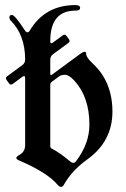

<svg xmlns="http://www.w3.org/2000/svg" viewBox="-20 -727 497 757"><path d="M8.3 -426.3 68.4 -470.7Q79.1 -478.5 79.1 -492.2Q79.1 -588.9 22.5 -645.5Q17.1 -650.9 17.1 -658.7Q17.1 -668 27.3 -668Q38.6 -668 77.6 -607.9Q83 -599.6 88.1 -599.6Q93.3 -599.6 97.7 -606.9Q157.7 -707 277.3 -707Q295.9 -707 295.9 -696Q295.9 -685.1 277.3 -685.1Q178.2 -685.1 178.2 -564.9Q178.2 -556.2 182.6 -556.2Q184.6 -556.2 188.5 -559.1L227.1 -587.4Q231 -590.3 234.9 -590.3Q238.8 -590.3 242.2 -585.4L251.5 -572.8Q254.4 -568.8 254.4 -564.9Q254.4 -561 249.5 -557.6L189 -513.2Q178.2 -505.4 178.2 -491.2V-437.5Q178.2 -431.2 180.7 -431.2Q183.1 -431.2 185.5 -433.1L296.4 -514.6Q307.6 -522.9 313.7 -522.9Q319.8 -522.9 319.8 -514.2Q319.8 -500.5 346.7 -475.6Q423.3 -403.8 423.3 -286.6Q423.3 -169.4 323.7 -98.1Q263.7 -55.2 231.4 2Q227.1 9.8 220.5 9.8Q213.9 9.8 207 1.5Q166.5 -46.9 54.7 -94.7Q44.4 -99.1 44.4 -104.2Q44.4 -109.4 56.6 -116.2Q79.1 -128.9 79.1 -154.8V-418.5Q79.1 -427.2 74.7 -427.2Q72.3 -427.2 68.4 -424.3L30.8 -396.5Q26.9 -393.6 22.9 -393.6Q19 -393.6 15.6 -398.4L6.3 -411.1Q3.4 -415 3.4 -418.9Q3.4 -422.9 8.3 -426.3ZM178.2 -149.9Q178.2 -144 184.1 -141.1Q215.8 -125 256.8 -90.3Q263.2 -85 269 -85Q274.9 -85 279.8 -91.3Q332.5 -160.6 332.5 -235.4Q332.5 -344.2 273.4 -408.7Q252 -432.1 236.6 -432.1Q221.2 -432.1 212.9 -425.8L184.1 -404.3Q178.2 -399.9 178.2 -393.6Z"/></svg>

Font: UnifrakturMaguntia
Style: Book
Weight: 400
Designer: j. 'mach' wust, Gerrit Ansmann, Georg Duffner, based on a font by Peter Wiegel, original typeface by Carl Albert Fahrenw
Version: Version 2017-03-19